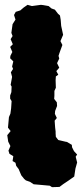

<svg xmlns="http://www.w3.org/2000/svg" viewBox="-20 -746 347 794"><path d="M195 28 186 22 153 19 119 16 104 6 87 0 80 -6 68 -21 57 -47 47 -60 44 -73 32 -80 35 -100 19 -110 15 -123 23 -142 14 -160 10 -187 24 -204 13 -218 17 -262 23 -276 26 -298 28 -328 22 -338V-351L27 -365L28 -388L24 -395L30 -428L25 -447L34 -461L30 -471L35 -492L22 -505L23 -515L31 -531L22 -552L33 -563L24 -584L32 -597L27 -610L32 -646L44 -665L38 -684L45 -697L64 -703L78 -715L94 -726L112 -721L149 -726L158 -725L181 -721L193 -711L207 -706L220 -689L228 -682L231 -664L233 -639L241 -602L230 -576L238 -560L227 -530L222 -515L225 -504L216 -485L225 -466L213 -452L221 -437L211 -430L210 -414L211 -383L205 -370V-350L204 -337L215 -323L216 -308L208 -287L207 -275L215 -258L206 -247L208 -219L210 -202V-194L211 -180L221 -167L234 -164L251 -160L257 -159L277 -147L278 -137L286 -121L299 -107L293 -98L299 -74L292 -49L287 -16L263 1L242 15L226 27Z"/></svg>

Font: Winky Rough Black
Style: Regular
Weight: 900
Designer: Simon Atzbach
Foundry: typofactur
Version: Version 1.206; ttfautohint (v1.8.4.7-5d5b)